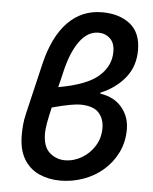

<svg xmlns="http://www.w3.org/2000/svg" viewBox="-52 -762 651 818"><g transform="rotate(5 273.0 -353.0)"><path d="M236 12Q186 12 145 -6.5Q104 -25 80 -65Q56 -105 56 -168Q56 -189 58 -211.5Q60 -234 66 -259L117 -475Q145 -594 205 -656Q265 -718 352 -718Q426 -718 472 -681.5Q518 -645 518 -570Q518 -501 478.5 -452Q439 -403 374 -376V-372Q434 -363 467 -323.5Q500 -284 500 -230Q500 -175 478 -130.5Q456 -86 419 -54Q382 -22 334.5 -5Q287 12 236 12ZM248 -76Q286 -76 320 -96Q354 -116 375 -150Q396 -184 396 -226Q396 -267 372 -292.5Q348 -318 292 -318Q278 -318 249.5 -313Q221 -308 173 -295Q164 -257 159 -229Q154 -201 154 -184Q154 -126 182.5 -101Q211 -76 248 -76ZM209 -450Q205 -433 201 -416Q197 -399 193 -384Q313 -405 363.5 -449Q414 -493 414 -554Q414 -592 393.5 -611Q373 -630 344 -630Q298 -630 263.5 -583Q229 -536 209 -450Z"/></g></svg>

Font: Source Sans 3 Semibold
Style: Italic
Weight: 600
Italic angle: -11°
Designer: Paul D. Hunt
Foundry: Adobe
Version: Version 3.052;hotconv 1.1.0;makeotfexe 2.6.0